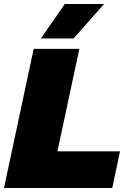

<svg xmlns="http://www.w3.org/2000/svg" viewBox="-24 -943 694 963"><path d="M-4 0 145 -698H374L264 -184H578L539 0ZM181 -750 301 -923H498L345 -750Z"/></svg>

Font: Azeret Mono Thin Black
Style: Italic
Weight: 900
Italic angle: -12°
Version: Version 1.002